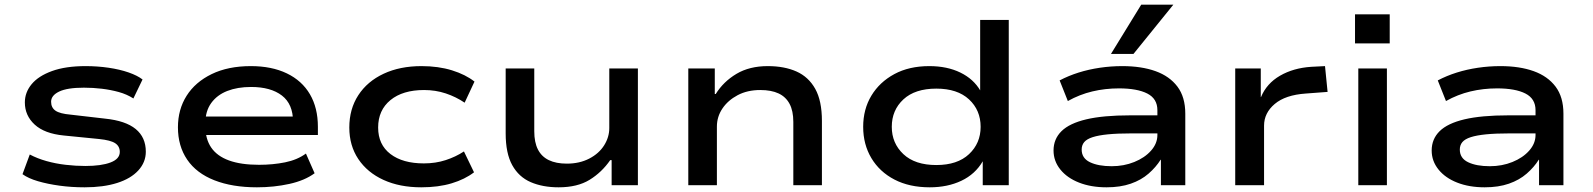

<svg xmlns="http://www.w3.org/2000/svg" viewBox="-20 -790 6795 819"><path d="M341 9Q285 9 234 2Q183 -5 142 -17Q101 -29 76 -47L107 -131Q139 -114 178 -103Q217 -92 260 -87Q303 -82 344 -82Q412 -82 451.5 -97Q491 -112 491 -142Q491 -166 471.5 -179Q452 -192 403 -197L252 -212Q170 -220 128 -258.5Q86 -297 86 -353Q86 -396 115 -431Q144 -466 202 -487Q260 -508 345 -508Q396 -508 443.5 -501Q491 -494 528.5 -481Q566 -468 588 -451L549 -370Q521 -388 486.5 -397.5Q452 -407 414.5 -411.5Q377 -416 338 -416Q267 -416 232.5 -399.5Q198 -383 198 -356Q198 -331 216.5 -318Q235 -305 281 -301L428 -284Q516 -275 559 -239.5Q602 -204 602 -143Q602 -98 570 -63Q538 -28 479.5 -9.5Q421 9 341 9Z M1076 9Q971 9 894.5 -21Q818 -51 778.5 -109Q739 -167 739 -247Q739 -323 776 -381.5Q813 -440 883 -474Q953 -508 1050 -508Q1139 -508 1203.5 -477Q1268 -446 1302 -388Q1336 -330 1336 -249V-214H831V-293H1254L1230 -271Q1230 -346 1182.5 -382.5Q1135 -419 1051 -419Q993 -419 949.5 -402Q906 -385 881 -350.5Q856 -316 856 -265V-252Q856 -197 881 -160.5Q906 -124 957 -105.5Q1008 -87 1085 -87Q1144 -87 1196 -97.5Q1248 -108 1285 -135L1322 -51Q1280 -20 1214.5 -5.5Q1149 9 1076 9Z M1777 9Q1685 9 1616 -22.5Q1547 -54 1508.5 -111.5Q1470 -169 1470 -246Q1470 -325 1508.5 -384Q1547 -443 1616.5 -475.5Q1686 -508 1778 -508Q1850 -508 1908 -490Q1966 -472 2004 -442L1962 -352Q1925 -377 1881.5 -391.5Q1838 -406 1789 -406Q1698 -406 1645.5 -363Q1593 -320 1593 -246Q1593 -173 1645.5 -133Q1698 -93 1788 -93Q1838 -93 1881 -107Q1924 -121 1959 -144L2002 -55Q1963 -25 1906.5 -8Q1850 9 1777 9Z M2363 9Q2295 9 2244 -13Q2193 -35 2165 -85.5Q2137 -136 2137 -221V-498H2259V-230Q2259 -183 2274.5 -152.5Q2290 -122 2321 -107Q2352 -92 2398 -92Q2452 -92 2493.5 -113.5Q2535 -135 2557 -170Q2579 -205 2579 -244V-498H2701V0H2589V-107H2583Q2547 -55 2495 -23Q2443 9 2363 9Z M2916 0V-498H3029V-389H3033Q3066 -442 3121.5 -475Q3177 -508 3255 -508Q3326 -508 3377.5 -485Q3429 -462 3457.5 -411Q3486 -360 3486 -274V0H3364V-270Q3364 -317 3348 -347Q3332 -377 3301 -391.5Q3270 -406 3223 -406Q3168 -406 3126.5 -384Q3085 -362 3061.5 -327Q3038 -292 3038 -250V0Z M3946 9Q3859 9 3795.5 -24Q3732 -57 3697 -115.5Q3662 -174 3662 -249Q3662 -324 3697 -382Q3732 -440 3795 -474Q3858 -508 3944 -508Q4020 -508 4076.5 -480.5Q4133 -453 4162 -403H4161V-705H4283V0H4172V-102Q4140 -47 4081 -19Q4022 9 3946 9ZM3974 -86Q4064 -86 4113.5 -132.5Q4163 -179 4163 -249Q4163 -320 4113.5 -366Q4064 -412 3974 -412Q3883 -412 3833.5 -366Q3784 -320 3784 -249Q3784 -179 3833.5 -132.5Q3883 -86 3974 -86Z M4700 9Q4634 9 4583 -11Q4532 -31 4503 -67Q4474 -103 4474 -148Q4474 -197 4508 -230.5Q4542 -264 4614 -281Q4686 -298 4801 -298H4937V-221H4807Q4747 -221 4706.5 -217Q4666 -213 4641 -205Q4616 -197 4605 -184Q4594 -171 4594 -152Q4594 -115 4629.5 -98Q4665 -81 4722 -81Q4774 -81 4818.5 -99Q4863 -117 4890 -147.5Q4917 -178 4917 -214V-320Q4917 -369 4874 -391Q4831 -413 4753 -413Q4694 -413 4639.5 -400Q4585 -387 4535 -359L4500 -447Q4538 -467 4581 -480.5Q4624 -494 4671.5 -501Q4719 -508 4767 -508Q4849 -508 4909 -486.5Q4969 -465 5002.5 -420.5Q5036 -376 5036 -305V0H4932V-108L4931 -109Q4911 -77 4879.5 -49.5Q4848 -22 4803.5 -6.5Q4759 9 4700 9ZM4719 -560 4848 -770H4985L4815 -560Z M5249 0V-498H5358V-376H5359Q5383 -434 5440 -467Q5497 -500 5573 -505L5632 -508L5643 -398L5550 -391Q5463 -385 5417.5 -346.5Q5372 -308 5372 -254V0Z M5760 -605V-729H5908V-605ZM5774 0V-498H5896V0Z M6313 9Q6247 9 6196 -11Q6145 -31 6116 -67Q6087 -103 6087 -148Q6087 -197 6121 -230.5Q6155 -264 6227 -281Q6299 -298 6414 -298H6550V-221H6420Q6360 -221 6319.5 -217Q6279 -213 6254 -205Q6229 -197 6218 -184Q6207 -171 6207 -152Q6207 -115 6242.5 -98Q6278 -81 6335 -81Q6387 -81 6431.5 -99Q6476 -117 6503 -147.5Q6530 -178 6530 -214V-320Q6530 -369 6487 -391Q6444 -413 6366 -413Q6307 -413 6252.5 -400Q6198 -387 6148 -359L6113 -447Q6151 -467 6194 -480.5Q6237 -494 6284.5 -501Q6332 -508 6380 -508Q6462 -508 6522 -486.5Q6582 -465 6615.5 -420.5Q6649 -376 6649 -305V0H6545V-108L6544 -109Q6524 -77 6492.5 -49.5Q6461 -22 6416.5 -6.5Q6372 9 6313 9Z"/></svg>

Font: Nunito Sans 7pt Expanded SemiBold
Style: Regular
Weight: 600
Width: 7
Designer: Vernon Adams
Foundry: Vernon Adams
Version: Version 3.101;gftools[0.9.27]